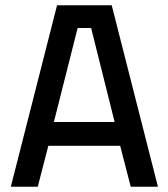

<svg xmlns="http://www.w3.org/2000/svg" viewBox="-20 -707 638 727"><path d="M21 0 196 -687H403L578 0H475L435 -155H163L123 0ZM274 -601 184 -245H414L325 -601Z"/></svg>

Font: TitilliumText
Style: Medium
Weight: 500
Designer: Accademia di Belle Arti di Urbino and others
Foundry: Accademia di Belle Arti di Urbino and others.
Version: Version 60.001